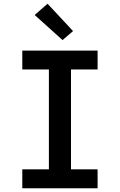

<svg xmlns="http://www.w3.org/2000/svg" viewBox="-20 -1005 640 1025"><path d="M99 0V-101H241V-634H99V-735H501V-634H359V-101H501V0ZM314 -791 165 -925 234 -985 370 -839Z"/></svg>

Font: Iosevka Plex Etoile
Style: Bold
Weight: 700
Designer: Belleve Invis
Foundry: Belleve Invis
Version: Version 25.1.1; ttfautohint (v1.8.4)